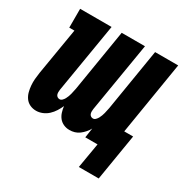

<svg xmlns="http://www.w3.org/2000/svg" viewBox="-155 -662 910 936"><g transform="rotate(30 300.0 -194.5)"><path d="M524 141H412L436 0H367L375 -54Q368 -41 358 -29.5Q348 -18 336 -9Q324 0 310 4Q296 8 282 8Q264 8 248.5 1Q233 -6 223 -18.5Q213 -31 208 -47Q203 -63 201 -80Q194 -64 184 -48Q174 -32 160 -19Q146 -6 128.5 1Q111 8 94 8Q75 8 59 0.5Q43 -7 33 -21Q23 -35 18.5 -52Q14 -69 12.5 -87Q11 -105 12.5 -123.5Q14 -142 17 -161L61 -424H32V-530H209L144 -139Q143 -132 143 -125Q143 -118 145 -112Q147 -106 152.5 -102Q158 -98 165 -98Q173 -98 179.5 -104.5Q186 -111 190 -118.5Q194 -126 197 -134Q200 -142 202 -150Q204 -158 205.5 -166Q207 -174 209 -182L266 -530H397L332 -139Q331 -132 331 -125Q331 -118 333 -112Q335 -106 340.5 -102Q346 -98 353 -98Q361 -98 367.5 -104.5Q374 -111 378 -118.5Q382 -126 385 -134Q388 -142 390 -150Q392 -158 393.5 -166Q395 -174 397 -182L454 -530H584L517 -120H567Z"/></g></svg>

Font: Iosevka Slab Heavy Extended
Style: Italic
Weight: 900
Width: 7
Italic angle: -9°
Monospace: yes
Designer: Belleve Invis
Foundry: Belleve Invis
Version: Version 11.1.0; ttfautohint (v1.8.3)